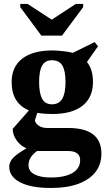

<svg xmlns="http://www.w3.org/2000/svg" viewBox="-20 -725 540 966"><path d="M125.5 -169.4Q38.6 -206.1 38.6 -312.5Q38.6 -388.7 91.8 -429.9Q145 -471.2 244.1 -471.2Q265.1 -471.2 298.1 -467.5Q331.1 -463.9 346.2 -459L456.1 -513.2L473.1 -492.2L417.5 -413.1Q447.8 -376 447.8 -312.5Q447.8 -234.9 395.3 -193.1Q342.8 -151.4 242.2 -151.4Q203.6 -151.4 167.5 -157.2L155.8 -120.1Q156.7 -106 173.8 -93.5Q190.9 -81.1 215.8 -81.1H322.8Q490.2 -81.1 490.2 47.9Q490.2 101.1 461.2 139.4Q432.1 177.7 375.7 199.2Q319.3 220.7 235.4 220.7Q135.7 220.7 81.1 192.1Q26.4 163.6 26.4 113.8Q26.4 91.8 44.2 71.3Q62 50.8 113.3 21Q84.5 9.8 64.2 -18.1Q43.9 -45.9 43.9 -76.7ZM383.3 81.1Q383.3 34.7 321.3 34.7H166.5Q123.5 65.9 123.5 105.5Q123.5 136.7 153.6 152.3Q183.6 168 235.8 168Q306.6 168 345 145Q383.3 122.1 383.3 81.1ZM241.2 -200.2Q277.3 -200.2 293.5 -228.3Q309.6 -256.3 309.6 -312.5Q309.6 -368.7 293.7 -395.3Q277.8 -421.9 241.2 -421.9Q207.5 -421.9 192.1 -395.3Q176.8 -368.7 176.8 -312.5Q176.8 -256.3 191.9 -228.3Q207 -200.2 241.2 -200.2ZM398.4 -705.1V-689L292 -545.9H188L82 -689V-705.1H119.1L240.2 -626L361.3 -705.1Z"/></svg>

Font: Liberation Serif
Style: Bold
Weight: 700
Designer: Steve Matteson
Foundry: Ascender Corporation
Version: Version 2.1.5